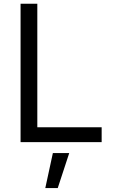

<svg xmlns="http://www.w3.org/2000/svg" viewBox="-20 -747 602 1009"><path d="M88.1 0V-727.3H176.1V-78.1H514.2V0ZM218 241.5 257.8 57.5H343.8L283.4 241.5Z"/></svg>

Font: Inter P
Style: Regular
Weight: 400
Designer: Rasmus Andersson
Foundry: rsms
Version: Version 3.018;git-588b23468